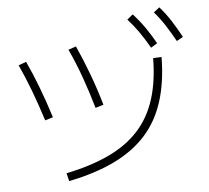

<svg xmlns="http://www.w3.org/2000/svg" viewBox="-92 -958 1184 1087"><g transform="rotate(-10 500.0 -415.0)"><path d="M212 -21Q356 -38 462.5 -77.5Q569 -117 641 -183.5Q713 -250 754 -347.5Q795 -445 808 -578L856 -576Q842 -434 798 -328.5Q754 -223 677 -151Q600 -79 486.5 -35.5Q373 8 219 25ZM145 -337Q124 -431 100.5 -514.5Q77 -598 51 -670L96 -682Q122 -611 146 -526.5Q170 -442 191 -347ZM438 -357Q420 -450 396.5 -539.5Q373 -629 344 -708L389 -719Q417 -640 442 -549.5Q467 -459 485 -367ZM807 -638Q781 -694 756 -737Q731 -780 702 -818L737 -842Q770 -799 795.5 -754.5Q821 -710 845 -657ZM957 -650Q932 -706 908.5 -750Q885 -794 857 -832L892 -855Q924 -812 948 -766Q972 -720 995 -667Z"/></g></svg>

Font: M PLUS 2 Light
Style: Regular
Weight: 300
Designer: Coji Morishita
Foundry: UNDERFOREST DESIGN
Version: Version 1.001